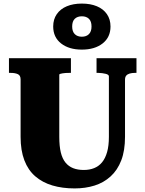

<svg xmlns="http://www.w3.org/2000/svg" viewBox="-20 -1035 812 1072"><path d="M311 -271Q311 -219 319.5 -184Q328 -149 345.5 -127.5Q363 -106 388.5 -96Q414 -86 448 -86Q480 -86 506 -96.5Q532 -107 550 -129Q568 -151 578 -186Q588 -221 588 -271V-609Q588 -614 583 -617.5Q578 -621 569.5 -623Q561 -625 550.5 -626.5Q540 -628 530 -628H519V-710H742V-628H732Q717 -628 704.5 -624.5Q692 -621 685 -613Q678 -605 678 -590V-271Q678 -194 657 -139.5Q636 -85 597.5 -50Q559 -15 508 1Q457 17 397 17Q328 17 272.5 0.5Q217 -16 177 -50.5Q137 -85 116 -140Q95 -195 95 -271V-592Q95 -614 79.5 -621Q64 -628 40 -628H30V-710H376V-628H365Q356 -628 346.5 -627.5Q337 -627 329 -625.5Q321 -624 316 -622.5Q311 -621 311 -618ZM383 -887Q383 -859 397.5 -844.5Q412 -830 437 -830Q462 -830 476.5 -844.5Q491 -859 491 -887Q491 -916 476.5 -930Q462 -944 437 -944Q412 -944 397.5 -930Q383 -916 383 -887ZM597 -887Q597 -827 553 -792.5Q509 -758 437 -758Q365 -758 321 -792.5Q277 -827 277 -887Q277 -927 297 -956Q317 -985 353 -1000Q389 -1015 437 -1015Q485 -1015 521 -1000Q557 -985 577 -956Q597 -927 597 -887Z"/></svg>

Font: Roboto Serif ExtraBold
Style: Regular
Weight: 800
Designer: Greg Gazdowicz
Foundry: Commercial Type
Version: Version 1.008